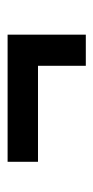

<svg xmlns="http://www.w3.org/2000/svg" viewBox="113 -602 251 518"><g transform="rotate(-90 239.0 -342.5)"><path d="M321 -237V-366H62V-448H405V-237Z"/></g></svg>

Font: Archivo ExtraCondensed Medium
Style: Regular
Weight: 500
Width: 2
Designer: Hector Gatti
Foundry: Omnibus-Type
Version: Version 2.001